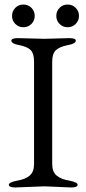

<svg xmlns="http://www.w3.org/2000/svg" viewBox="-20 -821 380 846"><path d="M243 -787Q257 -801 278 -801Q299 -801 313.5 -786.5Q328 -772 328 -751Q328 -730 313.5 -715.5Q299 -701 278 -701Q257 -701 242.5 -715.5Q228 -730 228 -751Q228 -772 243 -787ZM48 -787Q62 -801 83 -801Q104 -801 118.5 -786.5Q133 -772 133 -751Q133 -730 118.5 -715.5Q104 -701 83 -701Q62 -701 47.5 -715.5Q33 -730 33 -751Q33 -772 48 -787ZM176 0 48 5Q19 5 19 -7Q19 -18 56 -25Q92 -31 111 -47.5Q130 -64 130 -98V-550Q130 -585 115.5 -600Q101 -615 66 -622Q30 -628 30 -642Q30 -653 59 -653L176 -650L285 -653Q314 -653 314 -642Q314 -628 278 -622Q242 -615 226 -599.5Q210 -584 210 -550V-98Q210 -64 229.5 -47.5Q249 -31 286 -25Q322 -18 322 -7Q322 5 293 5Z"/></svg>

Font: Benne
Style: Regular
Weight: 400
Designer: John-Daniel Harrington
Version: Version 1.001